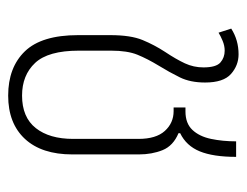

<svg xmlns="http://www.w3.org/2000/svg" viewBox="-87 -507 604 470"><g transform="rotate(90 215.0 -272.0)"><path d="M214 10Q145 10 105.5 -31Q66 -72 66 -161V-240Q66 -290 78 -319Q90 -348 107 -374Q125 -401 135 -422.5Q145 -444 145 -468Q145 -499 133 -509.5Q121 -520 104 -520Q92 -520 80 -515Q68 -510 60 -505L50 -536Q78 -554 113 -554Q140 -554 161 -535.5Q182 -517 182 -472Q182 -436 169.5 -410.5Q157 -385 141 -359Q124 -331 114 -306.5Q104 -282 104 -242V-163Q104 -88 134 -56Q164 -24 214 -24Q267 -24 293.5 -57.5Q320 -91 320 -149V-309Q320 -352 300.5 -373.5Q281 -395 252 -395H243V-424H253Q282 -424 298 -441Q314 -458 320 -486.5Q326 -515 326 -548H364Q364 -492 350.5 -459Q337 -426 306 -411V-407Q337 -394 347.5 -368Q358 -342 358 -310V-147Q358 -72 320 -31Q282 10 214 10Z"/></g></svg>

Font: Noto Sans Thai Cond ExtLt
Style: Regular
Weight: 200
Width: 3
Designer: Monotype Design Team
Foundry: Monotype Imaging Inc.
Version: Version 2.002; ttfautohint (v1.8.4.7-5d5b)